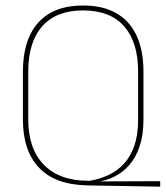

<svg xmlns="http://www.w3.org/2000/svg" viewBox="-20 -668 607 700"><path d="M564 12.5 301 8Q182 6 122.8 -56Q63.5 -118 63.5 -232.5V-406.5Q63.5 -523.5 119.8 -585.8Q176 -648 283 -648Q354.5 -648 403.5 -620.2Q452.5 -592.5 477.8 -538.5Q503 -484.5 503 -406.5V-231.5Q503 -176 489.2 -135Q475.5 -94 451.5 -66.5Q427.5 -39 396.5 -23.8Q365.5 -8.5 331 -4.5L322 -6.5L564 -7.5ZM301 -9H308.5Q345 -15.5 376.8 -30.5Q408.5 -45.5 432.5 -71.8Q456.5 -98 470 -137.2Q483.5 -176.5 483.5 -231.5V-407Q483.5 -514.5 432.5 -572.2Q381.5 -630 283 -630Q185 -630 134 -572.2Q83 -514.5 83 -407V-232.5Q83 -126 139.8 -67.5Q196.5 -9 301 -9Z"/></svg>

Font: Anek Latin Medium Thin
Style: Regular
Weight: 250
Version: Version 1.003